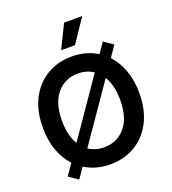

<svg xmlns="http://www.w3.org/2000/svg" viewBox="-172 -1089 1120 1251"><g transform="rotate(-20 387.5 -463.5)"><path d="M160.9 33.4 96.6 -10.7 149.9 -87.7Q104.4 -135.7 78.8 -205.4Q53.3 -275.2 53.3 -363.6Q53.3 -481.2 96.9 -564.8Q140.6 -648.4 216.3 -692.8Q291.9 -737.2 387.4 -737.2Q486.9 -737.2 564.3 -689.3L612.6 -759.2L676.8 -715.2L625 -639.9Q670.1 -591.6 695.8 -522Q721.6 -452.4 721.6 -363.6Q721.6 -246.1 677.7 -162.5Q633.9 -78.8 558.4 -34.4Q483 9.9 387.4 9.9Q287.6 9.9 210.2 -38.4ZM589.1 -363.6Q589.1 -415.5 578.7 -457.2Q568.2 -498.9 549.4 -530.2L279.8 -139.6Q326 -108.3 387.4 -108.3Q476.6 -108.3 532.8 -174Q589.1 -239.7 589.1 -363.6ZM225.5 -197.4 494.7 -588.1Q448.9 -619 387.4 -619Q298.7 -619 242.2 -553.4Q185.7 -487.9 185.7 -363.6Q185.7 -312.1 196 -270.4Q206.3 -228.7 225.5 -197.4ZM338.1 -799 417.6 -961.3H543.3L434.3 -799Z"/></g></svg>

Font: Inter Zeller Semi Bold
Style: Regular
Weight: 600
Designer: Rasmus Andersson; Joe Bland
Foundry: zeller
Version: Version 3.015;git-dec3a8cb1